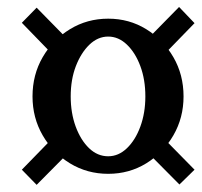

<svg xmlns="http://www.w3.org/2000/svg" viewBox="-20 -595 572 545"><path d="M287.1 -101.6Q227.5 -101.6 178.7 -131.3Q129.9 -161.1 101.1 -210.9Q72.3 -260.7 72.3 -321.3Q72.3 -382.8 101.1 -432.6Q129.9 -482.4 178.7 -512.2Q227.5 -542 287.1 -542Q346.7 -542 395 -512.2Q443.4 -482.4 472.2 -432.6Q501 -382.8 501 -321.3Q501 -260.7 472.2 -210.9Q443.4 -161.1 395 -131.3Q346.7 -101.6 287.1 -101.6ZM84 -70.3 42 -113.3 150.4 -224.6 192.4 -179.7ZM489.3 -71.3 379.9 -181.6 420.9 -226.6 532.2 -113.3ZM287.1 -151.4Q316.4 -151.4 340.3 -174.3Q364.3 -197.3 378.4 -235.8Q392.6 -274.4 392.6 -321.3Q392.6 -369.1 378.4 -407.2Q364.3 -445.3 340.3 -468.3Q316.4 -491.2 287.1 -491.2Q257.8 -491.2 233.9 -468.3Q210 -445.3 195.3 -407.2Q180.7 -369.1 180.7 -321.3Q180.7 -274.4 194.8 -235.8Q209 -197.3 232.9 -174.3Q256.8 -151.4 287.1 -151.4ZM138.7 -430.7 42 -530.3 84 -573.2 182.6 -472.7ZM432.6 -426.8 386.7 -471.7 488.3 -575.2 532.2 -529.3Z"/></svg>

Font: Crimson Pro ExtraLight SemiBold
Style: Italic
Weight: 600
Italic angle: -12°
Version: Version 1.002